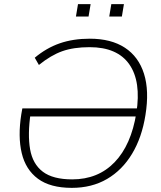

<svg xmlns="http://www.w3.org/2000/svg" viewBox="-20 -900 776 928"><path d="M327 8Q223 8 163.5 -36Q104 -80 85 -160Q66 -240 83 -348L88 -376H648L641 -337H113L128 -353Q113 -250 125.5 -178.5Q138 -107 187 -70Q236 -33 329 -33Q454 -33 534 -116Q614 -199 639 -354Q663 -506 605 -589Q547 -672 413 -672Q336 -672 281 -652.5Q226 -633 168 -586L148 -621Q204 -668 268.5 -690.5Q333 -713 414 -713Q517 -713 583.5 -669.5Q650 -626 676 -543.5Q702 -461 683 -344Q666 -236 618.5 -157Q571 -78 497.5 -35Q424 8 327 8ZM508 -820 518 -880H579L569 -820ZM347 -820 357 -880H418L408 -820Z"/></svg>

Font: Mulish ExtraLight
Style: Italic
Weight: 200
Italic angle: -9°
Designer: Vernon Adams
Foundry: Vernon Adams
Version: Version 3.603